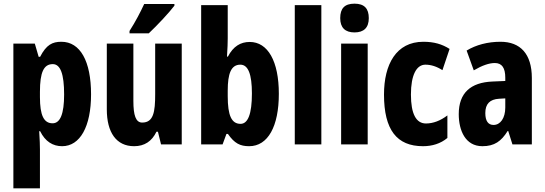

<svg xmlns="http://www.w3.org/2000/svg" viewBox="-20 -788 2975 1048"><path d="M315 -560C266 -560 233 -544 199 -478H191L170 -550H53V240H198V27C198 7 197 -26 194 -72H199C227 -15 269 10 319 10C417 10 477 -97 477 -273C477 -454 418 -560 315 -560ZM268 -438C310 -438 330 -384 330 -272C330 -167 309 -115 267 -115C219 -115 198 -159 198 -258V-287C198 -394 219 -438 268 -438Z M932 -757V-766H767C746 -721 721 -672 687 -619V-606H792C840 -651 904 -720 932 -757ZM972 -550H827V-274C827 -177 818 -119 756 -119C721 -119 708 -159 708 -237V-550H563V-191C563 -65 615 10 712 10C769 10 809 -17 834 -69H842L859 0H972Z M1223 -578V-760H1078V0H1195L1216 -57H1224C1260 -5 1291 10 1340 10C1443 10 1502 -99 1502 -276C1502 -454 1442 -559 1343 -559C1293 -559 1253 -535 1224 -479H1219C1222 -524 1223 -557 1223 -578ZM1292 -435C1335 -435 1355 -382 1355 -278C1355 -165 1333 -112 1293 -112C1244 -112 1223 -157 1223 -263V-293C1223 -386 1241 -435 1292 -435Z M1734 0V-760H1589V0Z M1915 -768C1861 -768 1837 -742 1837 -689C1837 -637 1864 -611 1915 -611C1966 -611 1993 -637 1993 -689C1993 -741 1969 -768 1915 -768ZM1987 -550H1842V0H1987Z M2289 10C2339 10 2385 -4 2422 -35V-158C2384 -129 2344 -114 2305 -114C2251 -114 2223 -167 2223 -272C2223 -378 2253 -435 2302 -435C2333 -435 2364 -425 2395 -405L2434 -521C2393 -547 2349 -560 2291 -560C2142 -560 2076 -436 2076 -272C2076 -79 2146 10 2289 10Z M2712 -560C2642 -560 2578 -543 2527 -512L2566 -404C2612 -431 2650 -444 2681 -444C2720 -444 2738 -417 2738 -364V-346L2668 -343C2549 -338 2484 -281 2484 -165C2484 -76 2520 10 2613 10C2679 10 2716 -17 2751 -73H2754L2777 0H2883V-362C2883 -494 2820 -560 2712 -560ZM2704 -249 2738 -251V-201C2738 -143 2711 -106 2674 -106C2645 -106 2629 -127 2629 -171C2629 -221 2654 -246 2704 -249Z"/></svg>

Font: Noto Sans Armenian ExtraCondensed ExtraBold
Style: Regular
Weight: 800
Width: 2
Designer: Monotype Design Team
Foundry: Monotype Imaging Inc.
Version: Version 2.008